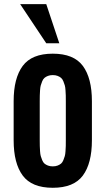

<svg xmlns="http://www.w3.org/2000/svg" viewBox="-20 -891 506 920"><path d="M76.7 -871.1H201.7L264.2 -683.6H201.7ZM45.4 -218.8V-406.2Q45.4 -516.6 88.9 -575.2Q132.3 -633.8 232.9 -633.8Q333.5 -633.8 377 -575.2Q420.4 -516.6 420.4 -406.2V-218.8Q420.4 -108.4 377 -49.8Q333.5 8.8 232.9 8.8Q132.3 8.8 88.9 -49.8Q45.4 -108.4 45.4 -218.8ZM170.4 -406.2V-218.8Q170.4 -200.7 170.7 -191.7Q170.9 -182.6 171.9 -167Q172.9 -151.4 175.3 -143.1Q177.7 -134.8 182.1 -123.8Q186.5 -112.8 193.1 -107.2Q199.7 -101.6 209.7 -97.7Q219.7 -93.8 232.9 -93.8Q246.1 -93.8 256.1 -97.7Q266.1 -101.6 272.7 -107.2Q279.3 -112.8 283.7 -123.8Q288.1 -134.8 290.5 -143.1Q293 -151.4 293.9 -167Q294.9 -182.6 295.2 -191.7Q295.4 -200.7 295.4 -218.8V-406.2Q295.4 -424.3 295.2 -433.3Q294.9 -442.4 293.9 -458Q293 -473.6 290.5 -481.9Q288.1 -490.2 283.7 -501.2Q279.3 -512.2 272.7 -517.8Q266.1 -523.4 256.1 -527.3Q246.1 -531.2 232.9 -531.2Q219.7 -531.2 209.7 -527.3Q199.7 -523.4 193.1 -517.8Q186.5 -512.2 182.1 -501.2Q177.7 -490.2 175.3 -481.9Q172.9 -473.6 171.9 -458Q170.9 -442.4 170.7 -433.3Q170.4 -424.3 170.4 -406.2Z"/></svg>

Font: OswaldRegular
Style: Regular
Weight: 400
Designer: vernon adams
Foundry: vernon adams
Version: Version 1.000